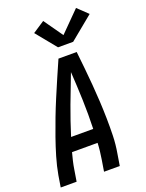

<svg xmlns="http://www.w3.org/2000/svg" viewBox="-178 -1072 883 1158"><g transform="rotate(-20 263.0 -493.0)"><path d="M4 0 16 -74Q26 -130 42.5 -186Q59 -242 78.5 -297.5Q98 -353 119 -408Q140 -463 163 -517.5Q186 -572 209.5 -626.5Q233 -681 257 -735H374Q380 -681 385.5 -626.5Q391 -572 395.5 -517.5Q400 -463 403 -408Q406 -353 407 -297.5Q408 -242 406.5 -186Q405 -130 395 -74L383 0H282L294 -74Q298 -99 301 -125Q304 -151 305 -177H141Q134 -151 128 -125.5Q122 -100 118 -74L106 0ZM167 -265H309Q312 -358 309 -449.5Q306 -541 300 -633Q264 -541 230 -449.5Q196 -358 167 -265ZM278 -800 172 -930 248 -980 334 -858 461 -986 526 -924 375 -800Z"/></g></svg>

Font: Iosevka Curly Semibold Oblique
Style: Regular
Weight: 600
Italic angle: -9°
Monospace: yes
Designer: Belleve Invis
Foundry: Belleve Invis
Version: Version 11.1.0; ttfautohint (v1.8.3)